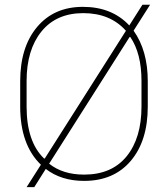

<svg xmlns="http://www.w3.org/2000/svg" viewBox="-20 -750 706 807"><path d="M333.5 -16.1Q449.7 -16.1 512.2 -93Q574.7 -169.9 574.7 -302.2V-409.7Q574.7 -525.4 527.8 -594.2L524.9 -594.7L186.5 -62Q244.1 -16.1 333.5 -16.1ZM91.8 -409.7V-302.2Q91.8 -154.3 165 -84L168 -83.5L509.3 -620.6Q443.4 -694.8 330.1 -694.8Q216.8 -694.8 154.3 -617.7Q91.8 -540.5 91.8 -409.7ZM601.1 -408.7V-302.2Q601.1 -158.2 529.8 -74Q458.5 10.3 333.5 10.3Q237.3 10.3 172.4 -40L124 36.6H91.8L151.9 -57.6Q64.9 -141.6 64.9 -302.2V-408.7Q64.9 -552.2 136 -636.7Q207 -721.2 328.6 -721.2Q450.2 -721.2 523.4 -643.1L578.6 -730H610.8L541.5 -621.1Q601.1 -537.1 601.1 -408.7Z"/></svg>

Font: Roboto-Thin
Style: Regular
Weight: 250
Designer: Google
Version: Version 1.100141; 2013; ttfautohint (v0.94.14-c901) -l 8 -r 